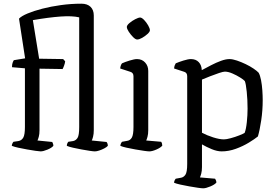

<svg xmlns="http://www.w3.org/2000/svg" viewBox="-20 -820 1498 1040"><path d="M200 0Q193 0 172.5 -3Q152 -6 126.5 -10.5Q101 -15 78.5 -20Q56 -25 44 -30Q44 -36 47 -42.5Q50 -49 53 -52L80 -56Q97 -59 106 -74.5Q115 -90 115 -132V-450L45 -456Q45 -471 48.5 -480.5Q52 -490 55 -494L116 -504L83 -719Q96 -733 129.5 -747Q163 -761 209.5 -773Q256 -785 310.5 -792.5Q365 -800 421 -800Q453 -800 470.5 -783Q488 -766 488 -736V-115Q488 -94 484 -79Q480 -64 477 -59L557 -51Q560 -48 562 -42.5Q564 -37 564 -30Q558 -23 544.5 -16Q531 -9 517 -4.5Q503 0 494 0Q486 0 466 -3Q446 -6 421.5 -10.5Q397 -15 375 -20Q353 -25 342 -30Q342 -42 350 -52L376 -56Q391 -59 400 -73Q409 -87 409 -132V-726Q371 -735 308 -730.5Q245 -726 158 -711L192 -502L322 -500L333 -488Q332 -478 327.5 -465.5Q323 -453 319 -446L194 -448V-115Q194 -93 190 -79Q186 -65 183 -59L263 -51Q264 -48 266.5 -43Q269 -38 269 -30Q260 -19 237 -9.5Q214 0 200 0Z M789 0Q781 0 760 -3Q739 -6 713.5 -10.5Q688 -15 665.5 -20Q643 -25 632 -30Q632 -36 635 -42.5Q638 -49 641 -52L668 -57Q685 -59 694 -74.5Q703 -90 703 -132V-407Q703 -426 686 -431L631 -449Q632 -459 635 -466.5Q638 -474 641 -477Q656 -484 682 -492Q708 -500 722 -500Q749 -500 766 -481.5Q783 -463 783 -436V-115Q783 -94 779 -79.5Q775 -65 772 -59L853 -52Q859 -43 859 -31Q850 -20 827 -10Q804 0 789 0ZM723 -606Q714 -606 701 -619Q688 -632 677.5 -648Q667 -664 667 -674Q667 -683 681 -695Q695 -707 712.5 -716Q730 -725 739 -725Q748 -725 760.5 -712Q773 -699 782.5 -682.5Q792 -666 792 -656Q792 -648 779 -636Q766 -624 750 -615Q734 -606 723 -606Z M1081 200Q1072 200 1051.5 197Q1031 194 1005.5 189.5Q980 185 957.5 180Q935 175 923 170Q923 163 926 157Q929 151 932 148L959 143Q974 141 984 127Q994 113 994 68V-407Q994 -426 978 -431L923 -449Q924 -460 926.5 -466Q929 -472 932 -477Q948 -484 973.5 -492Q999 -500 1014 -500Q1041 -500 1056.5 -483.5Q1072 -467 1073 -440Q1097 -453 1124 -467Q1151 -481 1177 -490.5Q1203 -500 1223 -500Q1240 -500 1263.5 -492Q1287 -484 1311 -472.5Q1335 -461 1354 -448Q1373 -435 1381 -426Q1389 -412 1394 -386Q1399 -360 1401 -330.5Q1403 -301 1403 -278Q1403 -222 1395 -168.5Q1387 -115 1377 -81Q1360 -67 1328 -47.5Q1296 -28 1257.5 -14Q1219 0 1181 0Q1156 0 1127 -12Q1098 -24 1074 -38V85Q1074 106 1070 120.5Q1066 135 1063 141L1145 148Q1147 151 1149.5 156.5Q1152 162 1152 169Q1143 180 1119 190Q1095 200 1081 200ZM1193 -65Q1206 -65 1230 -71.5Q1254 -78 1275.5 -86.5Q1297 -95 1305 -100Q1313 -120 1317 -158.5Q1321 -197 1321 -231Q1321 -279 1316.5 -323Q1312 -367 1306 -381Q1300 -388 1281 -400Q1262 -412 1239 -422Q1216 -432 1198 -432Q1189 -432 1166.5 -424.5Q1144 -417 1118.5 -407Q1093 -397 1074 -389V-101Q1100 -87 1134.5 -76Q1169 -65 1193 -65Z"/></svg>

Font: Texturina Light
Style: Regular
Weight: 300
Designer: Guillermo Torres Carreño
Foundry: Omnibus-Type
Version: Version 1.002; ttfautohint (v1.8.3)